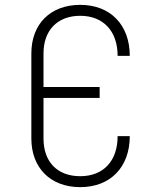

<svg xmlns="http://www.w3.org/2000/svg" viewBox="-20 -760 640 790"><path d="M310 10C434 10 514 -72 514 -200H464C464 -98 406 -35 310 -35C216 -35 159 -94 159 -190V-357H390V-402H159V-540C159 -636 217 -695 310 -695C405 -695 464 -632 464 -530H514C514 -658 434 -740 310 -740C188 -740 109 -662 109 -540V-190C109 -69 188 10 310 10Z"/></svg>

Font: JetBrains Mono Thin
Style: Regular
Weight: 100
Monospace: yes
Designer: Philipp Nurullin, Konstantin Bulenkov
Foundry: JetBrains
Version: Version 2.305